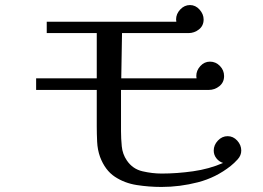

<svg xmlns="http://www.w3.org/2000/svg" viewBox="-20 -742 1040 760"><path d="M935 -146Q935 -127 921 -111.5Q907 -96 893 -85Q835 -39 763.5 -20.5Q692 -2 619 -2Q570 -2 521.5 -9.5Q473 -17 434.5 -42.5Q396 -68 376 -121Q366 -149 364.5 -181Q363 -213 363 -242V-386H123V-432H363V-611H165V-656H678Q678 -658 677.5 -660.5Q677 -663 677 -665Q677 -687 693.5 -704.5Q710 -722 732 -722Q754 -722 770 -704Q786 -686 786 -665Q786 -640 767.5 -625.5Q749 -611 726 -611H463L460 -432H758Q758 -434 757.5 -436.5Q757 -439 757 -441Q757 -463 773 -480.5Q789 -498 811 -498Q834 -498 850.5 -481Q867 -464 867 -441Q867 -416 848.5 -401Q830 -386 806 -386H459V-223Q459 -194 462 -163Q465 -132 482 -107Q505 -73 544 -64Q583 -55 620 -55Q680 -55 744 -64Q808 -73 863 -97Q847 -102 836.5 -115.5Q826 -129 826 -146Q826 -168 842.5 -185.5Q859 -203 881 -203Q903 -203 919 -185.5Q935 -168 935 -146Z"/></svg>

Font: Kaisei Decol
Style: Regular
Weight: 400
Designer: Font-Kai, 金井和夫
Foundry: KAZUO KANAI
Version: Version 5.003